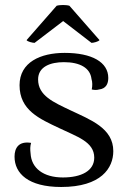

<svg xmlns="http://www.w3.org/2000/svg" viewBox="-20 -733 508 766"><path d="M118 -562 232 -649 345 -562C353 -562 373 -567 377 -573L257 -710C245 -714 218 -714 206 -710L86 -573C89 -567 110 -562 118 -562ZM224 13C384 13 432 -63 432 -130C432 -222 341 -255 261 -293C194 -325 132 -351 132 -416C132 -467 181 -485 235 -485C299 -485 340 -462 345 -418C349 -406 349 -390 346 -376C356 -374 365 -373 375 -376C403 -379 412 -399 412 -422C412 -485 347 -522 238 -522C142 -522 58 -485 58 -393C58 -293 138 -259 216 -222C286 -188 356 -168 356 -104C356 -51 304 -25 231 -25C153 -25 105 -62 102 -121C100 -137 100 -149 104 -163C54 -171 38 -142 38 -108C38 -41 93 13 224 13Z"/></svg>

Font: Arima Koshi
Style: Regular
Weight: 400
Designer: Joana Correia and Natanael Gama
Foundry: NDISCOVER
Version: Version 1.019;PS 001.019;hotconv 1.0.88;makeotf.lib2.5.64775